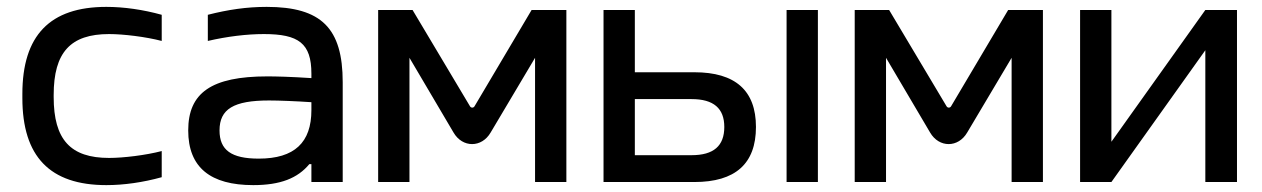

<svg xmlns="http://www.w3.org/2000/svg" viewBox="-20 -529 3668 558"><path d="M45 -256V-244C45 -74 125 9 289 9C340 9 396 1 450 -14V-90C404 -78 339 -70 297 -70C185 -70 136 -123 136 -247V-253C136 -377 185 -430 297 -430C339 -430 404 -422 450 -410V-486C396 -501 340 -509 289 -509C125 -509 45 -426 45 -256Z M755 -509C697 -509 643 -501 584 -486V-410C640 -423 697 -430 747 -430C848 -430 885 -403 885 -315V-302C824 -306 782 -307 757 -307C594 -307 527 -259 527 -150C527 -42 592 9 716 9C795 9 845 -11 879 -52H885V0H976V-290C976 -447 914 -509 755 -509ZM618 -150C618 -212 659 -237 762 -237C791 -237 840 -235 885 -232V-209C885 -115 836 -68 732 -68C652 -68 618 -93 618 -150Z M1079 -500V0H1170V-361L1298 -144C1324 -99 1380 -99 1406 -144L1535 -361V0H1626V-500H1525L1359 -220C1356 -215 1349 -215 1346 -220L1179 -500Z M1734 0H1998C2117 0 2177 -53 2177 -160C2177 -266 2117 -319 1998 -319H1825V-500H1734ZM1825 -78V-241H1990C2054 -241 2085 -214 2085 -160C2085 -105 2054 -78 1990 -78ZM2266 0H2357V-500H2266Z M2464 -500V0H2555V-361L2683 -144C2709 -99 2765 -99 2791 -144L2920 -361V0H3011V-500H2910L2744 -220C2741 -215 2734 -215 2731 -220L2564 -500Z M3119 0H3210L3483 -383V0H3575V-500H3483L3210 -117V-500H3119Z"/></svg>

Font: LT Wave Alt
Style: Regular
Weight: 400
Designer: Daniel Lyons
Version: Version 2.5 (Glyphs App)